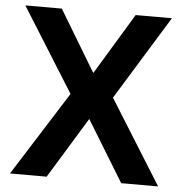

<svg xmlns="http://www.w3.org/2000/svg" viewBox="-52 -780 795 834"><g transform="rotate(5 345.0 -363.5)"><path d="M345 -464 506 -730H664L439 -364L668 3H507L345 -262H344L182 3H22L254 -364L25 -730H184L344 -464Z"/></g></svg>

Font: Sinter Bold
Style: Regular
Weight: 700
Foundry: Adobe & rsms
Version: Version 1.000